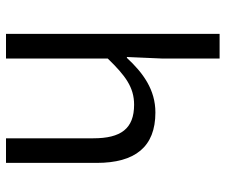

<svg xmlns="http://www.w3.org/2000/svg" viewBox="-76 -676 752 640"><g transform="rotate(90 300.0 -356.0)"><path d="M93 0H175V-339C232 -398 271 -427 329 -427C409 -427 441 -383 441 -291V0H523V-302C523 -430 470 -498 355 -498C279 -498 223 -457 173 -403H170L175 -518V-712H93Z"/></g></svg>

Font: Hasklig
Style: Regular
Weight: 400
Monospace: yes
Designer: Paul D. Hunt, Teo Tuominen
Foundry: Adobe Systems Incorporated
Version: Version 2.030;PS 1.0;hotconv 16.6.51;makeotf.lib2.5.65220